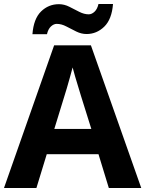

<svg xmlns="http://www.w3.org/2000/svg" viewBox="-20 -945 730 965"><path d="M527 0 475 -170H215L163 0H0L252 -717H437L690 0ZM387 -463Q382 -480 374 -506Q366 -532 358 -559Q350 -586 345 -606Q340 -586 331.5 -556.5Q323 -527 315.5 -500.5Q308 -474 304 -463L253 -297H439ZM143 -773Q149 -851 186.5 -887.5Q224 -924 276 -924Q303 -924 328.5 -911Q354 -898 378.5 -885.5Q403 -873 426 -873Q441 -873 455 -886Q469 -899 475 -925H548Q542 -848 504 -811Q466 -774 415 -774Q389 -774 363.5 -786.5Q338 -799 313.5 -812Q289 -825 265 -825Q250 -825 236 -812Q222 -799 216 -773Z"/></svg>

Font: Noto Sans Bamum
Style: Regular
Weight: 400
Designer: Monotype Design Team
Foundry: Monotype Imaging Inc.
Version: Version 2.001